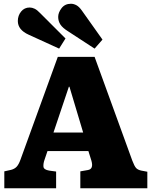

<svg xmlns="http://www.w3.org/2000/svg" viewBox="-20 -1003 808 1023"><path d="M3 0V-90L39 -98Q58 -103 69 -115Q80 -127 89 -152L288 -700H484L685 -147Q696 -118 705 -108Q714 -98 733 -94L765 -88V0H408V-90L448 -97Q480 -102 467 -147L451 -198H233L217 -151Q210 -131 211.5 -115Q213 -99 242 -94L279 -89V0ZM265 -297H423L350 -541H347ZM484 -744 343 -836Q314 -854 302 -872Q290 -890 290 -913Q290 -936 308 -959.5Q326 -983 358 -983Q372 -983 386.5 -975.5Q401 -968 416 -947L526 -792ZM295 -744 133 -818Q75 -844 75 -891Q75 -920 92.5 -941.5Q110 -963 138 -963Q151 -963 164.5 -956.5Q178 -950 194 -933L329 -798Z"/></svg>

Font: Literata 12pt ExtraBold
Style: Regular
Weight: 800
Designer: Latin by Veronika Burian and Jose Scaglione. Greek by Irene Vlachou. Cyrillic by Vera Evstafieva.
Foundry: TypeTogether
Version: Version 3.002